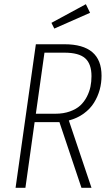

<svg xmlns="http://www.w3.org/2000/svg" viewBox="-20 -895 522 915"><path d="M409.2 -834 238.8 -758.8 225.1 -786.1 389.2 -875ZM463.9 -534.2Q463.9 -499.5 455.1 -467.3Q446.3 -435.1 428.2 -405.8Q410.2 -376.5 379.4 -354Q348.6 -331.5 308.1 -320.8L416 0H368.2L263.2 -313H145L101.1 0H54.2L150.9 -684.1H287.1Q463.9 -684.1 463.9 -534.2ZM150.9 -353H244.1Q282.7 -353 313.2 -364Q343.8 -375 362.5 -392.3Q381.3 -409.7 393.8 -433.8Q406.2 -458 411.1 -481.9Q416 -505.9 416 -532.2Q416 -590.3 386 -617.2Q356 -644 287.1 -644H191.9Z"/></svg>

Font: Fira Sans Compressed ExtraLight
Style: Italic
Weight: 250
Width: 3
Italic angle: -8°
Designer: Carrois Corporate & Edenspiekermann AG
Foundry: Carrois Corporate GbR & Edenspiekermann AG
Version: Version 4.203;PS 004.203;hotconv 1.0.88;makeotf.lib2.5.64775